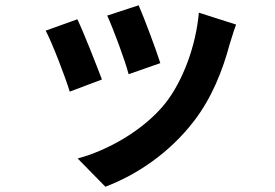

<svg xmlns="http://www.w3.org/2000/svg" viewBox="-20 -615 1040 727"><path d="M505 -595 386 -556C410 -503 454 -385 467 -334L587 -376C573 -422 524 -552 505 -595ZM874 -522 733 -567C722 -442 673 -309 606 -224C523 -120 384 -44 274 -15L379 92C496 48 621 -35 714 -156C782 -244 823 -348 850 -449C857 -469 862 -490 874 -522ZM273 -542 153 -499C177 -454 228 -322 244 -268L366 -314C345 -369 297 -492 273 -542Z"/></svg>

Font: Spoqa Han Sans Neo Bold
Style: Bold
Weight: 700
Designer: [Spoqa Han Sans Neo] Dong-huui Kim  Younghwa Kang  Yujin Lee  [Noto Sans] Ryoko NISHIZUKA  (kana & ideographs); Paul D. 
Foundry: Spoqa (http://www.spoqa-han-sans.com)
Version: Version 1.100;hotconv 1.0.109;makeotfexe 2.5.65596